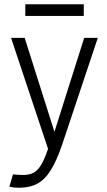

<svg xmlns="http://www.w3.org/2000/svg" viewBox="-20 -678 504 903"><path d="M41 142Q52 143 65 144Q78 145 87 145Q115 145 134.5 136Q154 127 170 103Q186 79 202 33L206 22L32 -500H96L236 -58L376 -500H440L273 0Q247 77 219 122Q191 167 155.5 186Q120 205 70 205Q57 205 47.5 204Q38 203 24 200ZM99 -658H374V-603H99Z"/></svg>

Font: Epunda Sans Light
Style: Regular
Weight: 300
Designer: Simon Atzbach
Foundry: typofactur
Version: Version 2.204; ttfautohint (v1.8.4.7-5d5b)